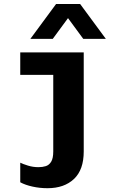

<svg xmlns="http://www.w3.org/2000/svg" viewBox="-20 -780 640 986"><path d="M224 186.5Q184 186.5 146.8 178.2Q109.5 170 84 156V55.5Q98 62.5 123.8 70.5Q149.5 78.5 177.5 78.5Q198 78.5 215 73.2Q232 68 242.8 50.5Q253.5 33 253.5 -2.5V-395.5H84V-511H410V-2Q410 92 359.8 139.2Q309.5 186.5 224 186.5ZM136 -580.5 268 -759.5H391.5L523.5 -580.5H407.5L291 -739H367.5L251 -580.5Z"/></svg>

Font: Chivo Mono Medium
Style: Regular
Weight: 500
Monospace: yes
Designer: Hector Gatti
Foundry: Omnibus-Type
Version: Version 1.008